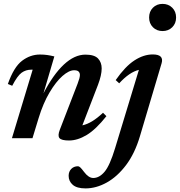

<svg xmlns="http://www.w3.org/2000/svg" viewBox="-20 -730 950 1014"><path d="M44.5 -277 21.5 -286.5Q53 -376 96.5 -409Q140 -442 191 -442Q212 -442 229.2 -439.5Q246.5 -437 267 -432L209.5 -237Q261 -336.5 317.2 -389Q373.5 -441.5 431 -441.5Q478.5 -441.5 497.8 -421Q517 -400.5 517 -368.5Q517 -333.5 497.5 -282L415 -68Q465 -78.5 524 -134.5L542 -116.5Q486 -46 437.8 -17Q389.5 12 344.5 12Q305 12 294.2 -0.5Q283.5 -13 296 -45L390 -288.5Q402 -319.5 402 -334Q402 -345 395.2 -352Q388.5 -359 371.5 -359Q344.5 -359 310 -328.8Q275.5 -298.5 241.8 -241.8Q208 -185 184 -106.5L151.5 0H43L152.5 -362H145Q116.5 -362 94.2 -346Q72 -330 44.5 -277ZM767.5 -637.5Q767.5 -669 787.5 -689.2Q807.5 -709.5 838.5 -709.5Q869.5 -709.5 889.8 -689.2Q910 -669 910 -637.5Q910 -606.5 889.8 -586.2Q869.5 -566 838.5 -566Q807.5 -566 787.5 -586.2Q767.5 -606.5 767.5 -637.5ZM719 -10.5Q692 80.5 645.8 141.8Q599.5 203 543.8 234Q488 265 431.5 265Q386 265 364.2 246Q342.5 227 342.5 198.5Q342.5 176.5 356.2 162.2Q370 148 392 148Q397 148 404 154.2Q411 160.5 424 178Q448 210 472.5 210Q504.5 210 532.2 177.2Q560 144.5 588 52L713.5 -361Q663.5 -349 609.5 -290L591 -307Q641 -379 689.8 -410.8Q738.5 -442.5 786.5 -442.5Q847 -442.5 833.5 -396Z"/></svg>

Font: Newsreader 16pt SemiBold
Style: Italic
Weight: 600
Italic angle: -17°
Designer: Hugues Gentile
Foundry: Production Type
Version: Version 1.003; ttfautohint (v1.8.3)